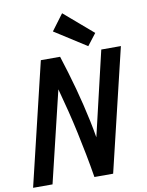

<svg xmlns="http://www.w3.org/2000/svg" viewBox="-107 -1000 817 1070"><g transform="rotate(-10 301.5 -465.0)"><path d="M-8 0 158 -693H267Q282 -646 296.5 -598Q311 -550 324 -502Q337 -454 348.5 -406.5Q360 -359 370 -311.5Q380 -264 388 -216L500 -693H611L445 0H339Q328 -68 315.5 -132Q303 -196 289.5 -259Q276 -322 260 -386Q244 -450 226 -516L102 0ZM432 -724 252 -839 320 -930 483 -790Z"/></g></svg>

Font: Ubuntu Sans Mono SemiBold
Style: Italic
Weight: 600
Italic angle: -13.5°
Monospace: yes
Designer: Dalton Maag Ltd
Foundry: Dalton Maag Ltd
Version: Version 1.006